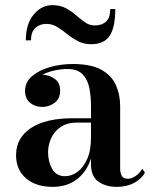

<svg xmlns="http://www.w3.org/2000/svg" viewBox="-20 -717 592 747"><path d="M160 -624Q135.5 -624 118 -608.8Q100.5 -593.5 100.5 -560H80.5Q80.5 -624 111 -660.5Q141.5 -697 184 -697Q214.5 -697 236.5 -685Q258.5 -673 276.2 -657.5Q294 -642 311 -630Q328 -618 349 -618Q376.5 -618 392.8 -633.2Q409 -648.5 409 -682H428.5Q428.5 -611 406.8 -578Q385 -545 335 -545Q305.5 -545 283 -557Q260.5 -569 241.2 -584.5Q222 -600 202.8 -612Q183.5 -624 160 -624ZM264.5 -257H334V-304.5Q334 -340.5 327.8 -373.5Q321.5 -406.5 301.8 -427.5Q282 -448.5 242 -448.5Q218.5 -448.5 192.5 -443Q166.5 -437.5 145 -426Q172 -426 193 -410.2Q214 -394.5 214 -365.5Q214 -332.5 192.2 -316.8Q170.5 -301 144.5 -301Q116 -301 96.8 -317.2Q77.5 -333.5 77.5 -363.5Q77.5 -397.5 104.8 -420.8Q132 -444 174.5 -456Q217 -468 262.5 -468Q335 -468 375 -445.2Q415 -422.5 431.2 -385.2Q447.5 -348 447.5 -304.5V-61Q447.5 -44.5 453.5 -33Q459.5 -21.5 478.5 -21.5Q491 -21.5 507.2 -32Q523.5 -42.5 533.5 -60.5L544 -45Q530 -20.5 501.5 -5.2Q473 10 433.5 10Q392 10 363 -10.2Q334 -30.5 334 -78V-100.5Q317.5 -49 279.2 -19.5Q241 10 185 10Q120 10 81.2 -23.2Q42.5 -56.5 42.5 -113.5Q42.5 -180.5 100.2 -218.8Q158 -257 264.5 -257ZM233.5 -31.5Q258 -31.5 281 -48Q304 -64.5 319 -97.8Q334 -131 334 -182.5V-240H280.5Q240 -240 214.8 -222Q189.5 -204 178.2 -177.5Q167 -151 167 -125Q167 -88.5 182.8 -60Q198.5 -31.5 233.5 -31.5Z"/></svg>

Font: Bodoni* 11pt Medium
Style: Regular
Weight: 500
Version: Version 2.3